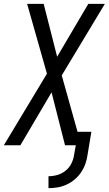

<svg xmlns="http://www.w3.org/2000/svg" viewBox="-28 -755 565 998"><path d="M224 223V161Q247 161 270 154.5Q293 148 312.5 132.5Q332 117 343 95Q354 73 357 50L366 0H310L240 -275L78 0H-8L216 -372L113 -735H199L269 -460L431 -735H517L293 -363L375 -70H447L427 50Q424 73 416 96Q408 119 394 140Q380 161 360.5 177.5Q341 194 318 204.5Q295 215 271.5 219Q248 223 224 223Z"/></svg>

Font: Iosevka Fixed
Style: Italic
Weight: 400
Italic angle: -9°
Monospace: yes
Designer: Belleve Invis
Foundry: Belleve Invis
Version: Version 33.2.4